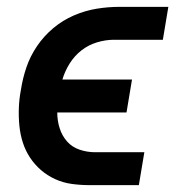

<svg xmlns="http://www.w3.org/2000/svg" viewBox="-20 -540 540 560"><path d="M385 0H242Q215 0 189.5 -3.5Q164 -7 141 -17.5Q118 -28 99.5 -44Q81 -60 67.5 -80.5Q54 -101 46.5 -124.5Q39 -148 36.5 -173.5Q34 -199 35 -225.5Q36 -252 41 -278Q46 -311 57 -343.5Q68 -376 88 -405.5Q108 -435 135.5 -458Q163 -481 195.5 -495Q228 -509 261.5 -514.5Q295 -520 328 -520H471L455 -424H312Q288 -424 263 -416.5Q238 -409 217.5 -393Q197 -377 183 -354.5Q169 -332 162 -308H365L349 -212H147Q147 -188 154 -166Q161 -144 175.5 -127.5Q190 -111 212 -103.5Q234 -96 258 -96H401Z"/></svg>

Font: Iosevka Custom
Style: Bold Italic
Weight: 700
Italic angle: -9°
Designer: Belleve Invis
Foundry: Belleve Invis
Version: Version 30.3.1; ttfautohint (v1.8.3)